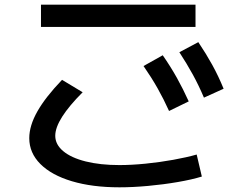

<svg xmlns="http://www.w3.org/2000/svg" viewBox="-20 -755 1040 820"><path d="M490 45Q374 45 287 19Q200 -7 152.5 -54.5Q105 -102 105 -165Q105 -218 139.5 -279Q174 -340 245 -414L333 -361Q275 -303 245.5 -256.5Q216 -210 216 -175Q216 -138 250 -109.5Q284 -81 346 -65.5Q408 -50 490 -50Q541 -50 601.5 -56Q662 -62 720 -72.5Q778 -83 820 -95L842 -1Q800 12 739 22.5Q678 33 612.5 39Q547 45 490 45ZM155 -640V-735H815V-640ZM702 -281Q679 -332 653 -378Q627 -424 593 -473L675 -519Q709 -470 735.5 -422.5Q762 -375 786 -322ZM851 -338Q829 -390 803.5 -436.5Q778 -483 746 -532L827 -575Q860 -526 886.5 -478Q913 -430 935 -376Z"/></svg>

Font: M PLUS 1 Medium
Style: Regular
Weight: 500
Designer: Coji Morishita
Foundry: UNDERFOREST DESIGN
Version: Version 1.001